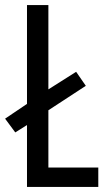

<svg xmlns="http://www.w3.org/2000/svg" viewBox="-27 -827 426 754"><path d="M79 -93H359V-169H163V-394L310 -490L272 -545L163 -476V-807H79V-419L-7 -361L33 -307L79 -336Z"/></svg>

Font: Noto Sans Kannada UI ExtraCondensed
Style: Regular
Weight: 400
Width: 2
Designer: Jelle Bosma - Monotype Design Team
Foundry: Monotype Imaging Inc.
Version: Version 2.005